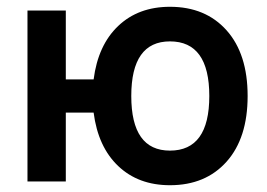

<svg xmlns="http://www.w3.org/2000/svg" viewBox="-20 -535 786 566"><path d="M481 11Q388 11 328.5 -45.5Q269 -102 256 -203H174V0H61V-504H174V-301H256Q269 -402 328.5 -458.5Q388 -515 481 -515Q586 -515 648 -445.5Q710 -376 710 -252Q710 -128 648 -58.5Q586 11 481 11ZM481 -91Q597 -91 597 -252Q597 -413 481 -413Q367 -413 367 -252Q367 -91 481 -91Z"/></svg>

Font: Zen Kaku Gothic New
Style: Bold
Weight: 700
Designer: Yoshimichi Ohira
Foundry: Positype
Version: Version 1.002